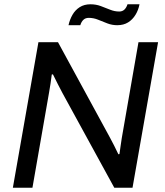

<svg xmlns="http://www.w3.org/2000/svg" viewBox="-20 -885 776 905"><path d="M40.6 0 161.1 -686H253.4L498.2 -236.5Q505.7 -222.5 517.9 -198.9Q530 -175.2 538 -157.8L543.1 -158.8Q545.5 -175.7 548.3 -196Q551.1 -216.3 554 -234.3L632.7 -686H725.1L604.6 0H518.8L275.2 -445Q267.1 -460.2 252.9 -487.8Q238.7 -515.3 229.6 -534.4L224.1 -534Q222.1 -516.1 218.3 -491.9Q214.5 -467.8 211.5 -450.3L132.9 0ZM302.9 -766.2Q308.9 -793 321.7 -815.4Q334.6 -837.8 355.8 -851.3Q377 -864.8 406.3 -864.8Q432.3 -864.8 454.7 -856.5Q477.1 -848.2 498.5 -839.5Q519.9 -830.7 542 -830.7Q556.8 -830.7 566.4 -839.8Q575.9 -848.9 581 -864.8H637.5Q632.5 -837.9 618.7 -815.3Q604.9 -792.6 583.7 -779.4Q562.5 -766.2 532.6 -766.2Q508.1 -766.2 485.7 -774.9Q463.3 -783.7 442.1 -792.2Q421 -800.8 398.4 -800.8Q382.6 -800.8 373.1 -791.6Q363.5 -782.5 358.5 -766.2Z"/></svg>

Font: Archivo Variable SemiBold
Style: Italic
Weight: 600
Italic angle: -10°
Designer: Hector Gatti
Foundry: Omnibus-Type
Version: Version 2.001